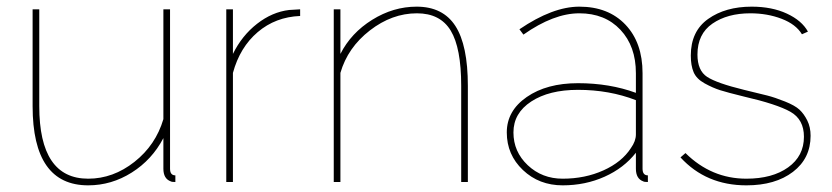

<svg xmlns="http://www.w3.org/2000/svg" viewBox="-20 -547 2499 577"><path d="M78 -228V-519H98V-228Q98 -10 245 -10Q320 -10 384 -60.5Q448 -111 471 -189V-519H491V-40Q491 -20 507 -20V0Q496 0 493 -2Q471 -10 471 -40V-132Q437 -67 376 -28.5Q315 10 245 10Q78 10 78 -228Z M882 -499Q808 -496 754.5 -450.5Q701 -405 680 -328V0H660V-519H680V-385Q707 -440 752.5 -475.5Q798 -511 849 -517Q875 -519 882 -519Z M1386 0H1366V-289Q1366 -403 1334.5 -455Q1303 -507 1233 -507Q1158 -507 1091.5 -455.5Q1025 -404 1003 -328V0H983V-519H1003V-385Q1035 -448 1098.5 -487.5Q1162 -527 1232 -527Q1311 -527 1348.5 -469Q1386 -411 1386 -289Z M1503 -149Q1503 -214 1563 -255.5Q1623 -297 1717 -297Q1812 -297 1891 -268V-327Q1891 -408 1844.5 -457.5Q1798 -507 1721 -507Q1644 -507 1553 -443L1541 -459Q1641 -527 1721 -527Q1808 -527 1859.5 -473Q1911 -419 1911 -327V-40Q1911 -20 1927 -20V0Q1916 0 1913 -2Q1891 -10 1891 -40V-88Q1855 -42 1797 -16Q1739 10 1671 10Q1600 10 1551.5 -36Q1503 -82 1503 -149ZM1876 -102Q1891 -123 1891 -143V-246Q1811 -277 1717 -277Q1630 -277 1576.5 -242Q1523 -207 1523 -149Q1523 -91 1566 -50.5Q1609 -10 1671 -10Q1738 -10 1793.5 -35Q1849 -60 1876 -102Z M2223 10Q2102 10 2025 -74L2040 -87Q2118 -10 2223 -10Q2301 -10 2348.5 -44Q2396 -78 2396 -136Q2396 -188 2355.5 -211Q2315 -234 2215 -257Q2166 -269 2144 -276Q2122 -283 2097.5 -296.5Q2073 -310 2064.5 -330Q2056 -350 2056 -380Q2056 -453 2108 -490Q2160 -527 2239 -527Q2300 -527 2345 -506Q2390 -485 2408 -452L2390 -444Q2372 -474 2329 -490.5Q2286 -507 2235 -507Q2166 -507 2121 -476Q2076 -445 2076 -383Q2076 -335 2105 -316Q2134 -297 2216 -277Q2262 -266 2285.5 -260Q2309 -254 2339 -242Q2369 -230 2382.5 -217.5Q2396 -205 2406 -185Q2416 -165 2416 -139Q2416 -71 2363 -30.5Q2310 10 2223 10Z"/></svg>

Font: Raleway-v4020 Thin
Style: Regular
Weight: 250
Designer: Matt McInerney, Pablo Impallari, Rodrigo Fuenzalida
Foundry: Matt McInerney, Pablo Impallari, Rodrigo Fuenzalida
Version: Version 4.020;PS 004.020;hotconv 1.0.88;makeotf.lib2.5.64775